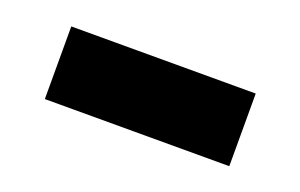

<svg xmlns="http://www.w3.org/2000/svg" viewBox="-35 -494 489 313"><g transform="rotate(20 210.0 -337.0)"><path d="M50 -274V-400H370V-274Z"/></g></svg>

Font: Akshar Light
Style: Regular
Weight: 300
Designer: Tall Chai
Foundry: Tall Chai
Version: Version 1.100